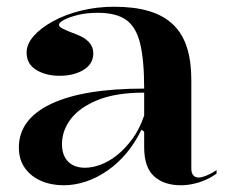

<svg xmlns="http://www.w3.org/2000/svg" viewBox="-20 -535 679 570"><path d="M319 -515Q379 -515 422.5 -502Q466 -489 494 -462Q522 -435 535 -394Q548 -353 548 -298V-34Q548 -22 553.5 -15Q559 -8 569 -8Q579 -8 593.5 -14Q608 -20 623 -30V-20Q610 -10 592.5 -2Q575 6 555.5 10.5Q536 15 517 15Q467 15 437.5 -11.5Q408 -38 408 -98Q408 -114 408 -121.5Q408 -129 408 -133.5Q408 -138 408 -144L400 -150Q381 -111 355.5 -80.5Q330 -50 299 -28.5Q268 -7 235 4Q202 15 169 15Q132 15 102 2Q72 -11 54 -36Q36 -61 36 -97Q36 -181 131.5 -226.5Q227 -272 408 -272Q408 -357 396 -406Q384 -455 354.5 -476Q325 -497 270 -497Q237 -497 211 -490.5Q185 -484 170 -476Q155 -468 155 -461Q155 -456 166 -450Q177 -444 204 -434Q257 -415 257 -377Q257 -345 228 -327.5Q199 -310 157 -310Q116 -310 87.5 -327.5Q59 -345 59 -379Q59 -404 80 -428Q101 -452 137.5 -472Q174 -492 221 -503.5Q268 -515 319 -515ZM408 -260Q324 -260 270 -238Q216 -216 190 -181.5Q164 -147 164 -107Q164 -83 173 -67.5Q182 -52 197 -44.5Q212 -37 232 -37Q254 -37 278.5 -46Q303 -55 327 -74Q351 -93 372.5 -122Q394 -151 408 -192Z"/></svg>

Font: Kalnia Thin Medium
Style: Regular
Weight: 500
Version: Version 1.105